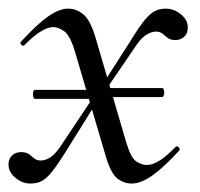

<svg xmlns="http://www.w3.org/2000/svg" viewBox="-21 -415 463 444"><path d="M211.4 -211.4H353.4Q357 -211.4 358.2 -206.4Q359.4 -201.4 358.2 -196Q357 -190.6 353.4 -190.6H211.4ZM211.4 -186.4H60.2Q56.8 -186.4 55.7 -191.8Q54.6 -197.2 55.7 -202.2Q56.8 -207.2 60.2 -207.2H211.4ZM284 9.4Q265 9.4 250.1 -2.5Q235.2 -14.4 223.8 -52.8L153.4 -292Q141.8 -332.6 127.7 -342.5Q113.6 -352.4 102.4 -352.4Q89.8 -352.4 73 -342.1Q56.2 -331.8 36 -311Q33 -307 28.5 -311.5Q24 -316 28 -319Q62.6 -357 88.9 -376Q115.2 -395 136.6 -395Q156.2 -395 172.4 -381.2Q188.6 -367.4 200.8 -325L271.2 -84.8Q282 -49 294.8 -41.2Q307.6 -33.4 318.2 -33.4Q331.6 -33.4 348 -43.6Q364.4 -53.8 384.4 -74.8Q388.4 -78.6 392.4 -74.2Q396.4 -69.8 393.2 -66.6Q358.6 -28.8 332 -9.7Q305.4 9.4 284 9.4ZM49.2 9.4Q29 9.4 12.8 -5.4Q-3.4 -20.2 -1 -39.8Q1 -50.6 8.6 -56.9Q16.2 -63.2 27.8 -63.2Q39.6 -63.2 45.9 -58.6Q52.2 -54 58 -48.9Q63.8 -43.8 73.4 -43.8Q83.2 -43.8 94 -50.2Q104.8 -56.6 116.8 -73.4L197.6 -194.6L206 -184.6L130.2 -62.8Q111.2 -32.6 98.6 -17.1Q86 -1.6 75.1 3.9Q64.2 9.4 49.2 9.4ZM210.2 -187.2 202.4 -198 282.4 -323Q301.4 -354 313.9 -369Q326.4 -384 337.4 -389.5Q348.4 -395 362.4 -395Q382.6 -395 399.2 -380.3Q415.8 -365.6 412.8 -346Q411.6 -335.2 403.6 -328.8Q395.6 -322.4 384.6 -322.4Q373 -322.4 366.7 -327.5Q360.4 -332.6 354.5 -337.3Q348.6 -342 339 -342Q330.2 -342 318.5 -335.2Q306.8 -328.4 295.6 -312.4Z"/></svg>

Font: Cormorant Garamond Light
Style: Italic
Weight: 300
Italic angle: -10°
Designer: Christian Thalmann (Catharsis Fonts)
Foundry: Catharsis Fonts
Version: Version 4.001